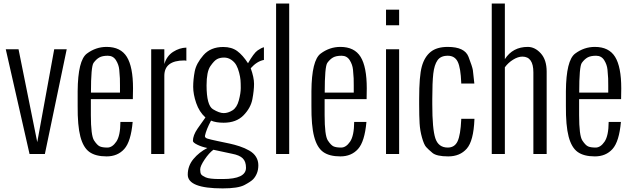

<svg xmlns="http://www.w3.org/2000/svg" viewBox="-20 -860 3532 1072"><path d="M145 0 12.2 -585H83.5L188 -66.4L282.7 -585H352.5L230.5 0Z M575.2 -598.1Q653.8 -598.1 688.2 -542.5Q722.7 -486.8 722.7 -366.7Q722.7 -330.1 721.7 -306.6H487.3V-217.3Q487.3 -103 505.1 -75.9Q522.9 -48.8 537.6 -42.5Q552.2 -36.1 579.6 -36.1Q606.9 -36.1 629.4 -69.1Q651.9 -102.1 652.3 -179.2H720.7Q710.9 -69.3 673.8 -28.1Q636.7 13.2 575.2 13.2Q513.7 13.2 479.2 -11.5Q444.8 -36.1 428.7 -97.4Q412.6 -158.7 413.6 -269.5V-351.1Q415 -523.4 465.1 -560.8Q515.1 -598.1 575.2 -598.1ZM487.8 -342.8H649.9Q649.4 -362.3 649.9 -382.3Q650.4 -402.3 649.4 -422.6Q648.4 -442.9 645.8 -470.9Q643.1 -499 627.4 -523.9Q611.8 -548.8 582 -548.8Q551.8 -548.8 534.4 -539.1Q517.1 -529.3 502.4 -509Q487.8 -488.8 487.8 -342.8Z M824.2 0V-585H897.5V-502.4Q911.1 -547.9 946.8 -570.6Q982.4 -593.3 1020.5 -594.2V-520.5Q1015.1 -522.5 1009.3 -522.5Q897.5 -522.5 897.5 -436.5V0Z M1223.1 191.9Q1028.3 191.9 1028.3 115.2Q1028.3 65.9 1060.1 27.8Q1091.8 -10.3 1137.7 -33.7Q1107.4 -39.6 1082.3 -51.8Q1057.1 -64 1057.1 -73.2Q1057.1 -104 1083 -141.8Q1108.9 -179.7 1117.2 -190.2Q1125.5 -200.7 1127 -204.1Q1092.3 -235.4 1075.4 -284.7Q1058.6 -334 1058.6 -375Q1058.6 -416 1067.1 -460.9Q1075.7 -505.9 1115.7 -551.8Q1155.8 -597.7 1226.6 -597.7Q1273.4 -597.7 1304.4 -575Q1335.4 -552.2 1364.7 -506.8Q1397.5 -564 1418.2 -578.4Q1439 -592.8 1453.6 -596.2V-525.4Q1414.6 -518.1 1379.9 -479Q1398.4 -427.7 1398.4 -391.6Q1398.4 -355.5 1389.2 -306.4Q1379.9 -257.3 1339.6 -216.1Q1299.3 -174.8 1228.5 -174.8Q1186.5 -174.8 1158.2 -186.5Q1131.3 -135.7 1124.5 -102.5Q1122.1 -91.3 1137.9 -86.2Q1153.8 -81.1 1195.8 -72.3Q1237.8 -63.5 1263.2 -58.1Q1288.6 -52.7 1317.6 -43.2Q1346.7 -33.7 1371.8 -19.3Q1397 -4.9 1409.7 16.1Q1422.4 37.1 1422.4 62.5Q1422.4 87.9 1414.3 107.7Q1406.2 127.4 1393.6 140.6Q1380.9 153.8 1345.2 172.9Q1309.6 191.9 1223.1 191.9ZM1206.1 139.6H1224.1Q1353.5 139.6 1353.5 76.7Q1353.5 42 1335.4 24.2Q1317.4 6.3 1275.9 -1.5L1171.4 -23.9Q1147 -5.9 1122.3 30.8Q1097.7 67.4 1097.7 85.9Q1097.7 104.5 1102.8 112.8Q1107.9 121.1 1128.7 130.4Q1149.4 139.6 1206.1 139.6ZM1324.2 -368.2Q1324.2 -396 1322.8 -413.3Q1321.3 -430.7 1315.2 -454.3Q1309.1 -478 1299.6 -495.6Q1290 -513.2 1271.7 -525.9Q1253.4 -538.6 1231 -538.6Q1208.5 -538.6 1192.1 -530Q1175.8 -521.5 1154.5 -490.5Q1133.3 -459.5 1133.3 -383.3Q1133.3 -272 1168.9 -250.2Q1204.6 -228.5 1229 -228.5Q1253.4 -228.5 1278.1 -243.9Q1302.7 -259.3 1313.5 -299.6Q1324.2 -339.8 1324.2 -368.2Z M1521.5 0V-840.3H1594.7V0Z M1880.4 -598.1Q1959 -598.1 1993.4 -542.5Q2027.8 -486.8 2027.8 -366.7Q2027.8 -330.1 2026.9 -306.6H1792.5V-217.3Q1792.5 -103 1810.3 -75.9Q1828.1 -48.8 1842.8 -42.5Q1857.4 -36.1 1884.8 -36.1Q1912.1 -36.1 1934.6 -69.1Q1957 -102.1 1957.5 -179.2H2025.9Q2016.1 -69.3 1979 -28.1Q1941.9 13.2 1880.4 13.2Q1818.8 13.2 1784.4 -11.5Q1750 -36.1 1733.9 -97.4Q1717.8 -158.7 1718.8 -269.5V-351.1Q1720.2 -523.4 1770.3 -560.8Q1820.3 -598.1 1880.4 -598.1ZM1793 -342.8H1955.1Q1954.6 -362.3 1955.1 -382.3Q1955.6 -402.3 1954.6 -422.6Q1953.6 -442.9 1950.9 -470.9Q1948.2 -499 1932.6 -523.9Q1917 -548.8 1887.2 -548.8Q1856.9 -548.8 1839.6 -539.1Q1822.3 -529.3 1807.6 -509Q1793 -488.8 1793 -342.8Z M2135.3 0V-585H2208.5V0ZM2135.3 -718.8V-806.2H2208.5V-718.8Z M2555.2 -393.6V-397.9Q2552.2 -480.5 2535.9 -514.6Q2519.5 -548.8 2480 -548.8Q2440.4 -548.8 2422.6 -523.2Q2404.8 -497.6 2399.2 -448.7Q2393.6 -399.9 2393.6 -307.6V-277.3Q2393.6 -140.1 2410.6 -88.1Q2427.7 -36.1 2480 -36.1Q2518.6 -36.1 2534.9 -71.3Q2551.3 -106.4 2555.2 -191.9V-196.8H2628.9V-193.4Q2624 -72.8 2585.9 -29.8Q2547.9 13.2 2482.9 13.2Q2418 13.2 2394.5 -6.3Q2371.1 -25.9 2359.1 -39.3Q2347.2 -52.7 2336.2 -91.6Q2325.2 -130.4 2322.8 -170.9Q2320.3 -211.4 2320.3 -277.3V-307.6Q2320.3 -435.5 2335.2 -489Q2350.1 -542.5 2384.5 -570.3Q2418.9 -598.1 2480 -598.1Q2574.7 -598.1 2595.9 -542.7Q2617.2 -487.3 2620.1 -468.8Q2623 -450.2 2628.4 -393.6Z M2798.8 -529.8Q2842.8 -598.1 2926.8 -598.1Q2966.8 -598.1 2999.5 -562Q3032.2 -525.9 3032.2 -460V0H2958V-456.1Q2958 -543.9 2896.5 -543.9Q2872.6 -543.9 2845.2 -527.1Q2817.9 -510.3 2798.8 -484.4V0H2725.6V-840.3H2798.8Z M3301.3 -598.1Q3379.9 -598.1 3414.3 -542.5Q3448.7 -486.8 3448.7 -366.7Q3448.7 -330.1 3447.8 -306.6H3213.4V-217.3Q3213.4 -103 3231.2 -75.9Q3249 -48.8 3263.7 -42.5Q3278.3 -36.1 3305.7 -36.1Q3333 -36.1 3355.5 -69.1Q3377.9 -102.1 3378.4 -179.2H3446.8Q3437 -69.3 3399.9 -28.1Q3362.8 13.2 3301.3 13.2Q3239.7 13.2 3205.3 -11.5Q3170.9 -36.1 3154.8 -97.4Q3138.7 -158.7 3139.6 -269.5V-351.1Q3141.1 -523.4 3191.2 -560.8Q3241.2 -598.1 3301.3 -598.1ZM3213.9 -342.8H3376Q3375.5 -362.3 3376 -382.3Q3376.5 -402.3 3375.5 -422.6Q3374.5 -442.9 3371.8 -470.9Q3369.1 -499 3353.5 -523.9Q3337.9 -548.8 3308.1 -548.8Q3277.8 -548.8 3260.5 -539.1Q3243.2 -529.3 3228.5 -509Q3213.9 -488.8 3213.9 -342.8Z"/></svg>

Font: Oswald-Light
Style: Light
Weight: 300
Designer: vernon adams
Foundry: vernon adams
Version: Version ; ttfautohint (v0.92.18-e454-dirty) -l 8 -r 50 -G 20